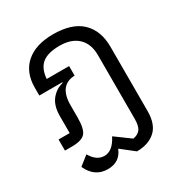

<svg xmlns="http://www.w3.org/2000/svg" viewBox="-182 -712 987 1047"><g transform="rotate(-30 311.0 -188.5)"><path d="M302 -582Q421 -582 480.5 -525Q540 -468 540 -366V38Q540 122 496.5 161Q453 200 380 200L300 137H298Q271 205 195 205Q113 205 75 122L133 76Q166 133 215 133Q267 133 303 62H305L398 130Q430 124 444 104Q458 84 458 40V-361Q458 -432 417 -471Q376 -510 302 -510Q228 -510 192 -481Q156 -452 151 -388H292V-328Q192 -324 192 -199V-123Q192 -50 170 -25Q148 0 85 0H42V-70H112V-177Q112 -242 142 -279Q172 -316 216 -326V-330H71V-379Q71 -476 132 -529Q193 -582 302 -582Z"/></g></svg>

Font: Anuphan
Style: Regular
Weight: 400
Designer: Mike Abbink, Paul van der Laan, Pieter van Rosmalen, Mint Tantisuwanna
Foundry: Bold Monday; Cadson Demak
Version: Version 3.002;hotconv 1.0.109;makeotfexe 2.5.65596